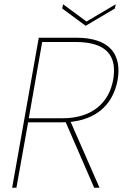

<svg xmlns="http://www.w3.org/2000/svg" viewBox="-20 -881 576 901"><path d="M511 -506C492 -403 417 -326 273 -326H115L178 -684H334C485 -684 530 -615 511 -506ZM162 -704 37 0H57L112 -307H270C416 -307 509 -379 532 -506C552 -623 498 -704 338 -704ZM285 -315 422 0H447L309 -315ZM386 -780 276 -861 272 -841 382 -760 519 -841 523 -861Z"/></svg>

Font: Poppins Devanagari Thin
Style: Italic
Weight: 100
Italic angle: -10°
Designer: Ninad Kale (Devanagari), Jonny Pinhorn (Latin)
Foundry: Indian Type Foundry
Version: 4.005